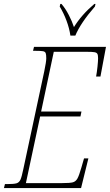

<svg xmlns="http://www.w3.org/2000/svg" viewBox="-42 -951 556 971"><path d="M-17 -20H-7Q28 -20 41.5 -24Q55 -28 61.5 -42.5Q68 -57 76 -96L182 -591Q192 -639 192 -656Q192 -675 189 -682.5Q186 -690 175.5 -692Q165 -694 137 -694H125L130 -714H494L466 -564H444Q448 -585 451 -613.5Q454 -642 454 -656Q454 -672 450.5 -678.5Q447 -685 436 -687Q425 -689 397 -689H230L166 -387H370L365 -362H161L89 -25H273Q312 -25 326.5 -29Q341 -33 349.5 -48Q358 -63 370 -105L383 -150H405L368 0H-22ZM260 -918 263 -931H269Q289 -908 306 -875Q323 -842 332 -814Q370 -876 435 -931H441L438 -918Q365 -834 339 -771H314Q309 -807 294.5 -846Q280 -885 260 -918Z"/></svg>

Font: Noto Serif CondThin
Style: Italic
Weight: 250
Width: 3
Italic angle: -12°
Designer: Monotype Design Team
Foundry: Monotype Imaging Inc.
Version: Version 1.001